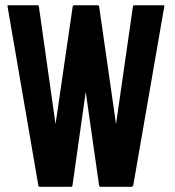

<svg xmlns="http://www.w3.org/2000/svg" viewBox="-20 -716 669 736"><path d="M252.9 0H131.8Q127.4 0 127 -4.9L8.8 -691.9Q7.8 -695.8 11.7 -695.8H124Q127.9 -695.8 128.9 -691.9L192.9 -240.2L258.8 -691.9Q259.8 -695.8 264.6 -695.8H355Q358.9 -695.8 359.9 -691.9L424.8 -240.2L489.7 -691.9Q490.7 -695.8 494.6 -695.8H606Q610.8 -695.8 609.9 -691.9L490.7 -4.9Q490.2 -2.9 487.8 -1.5L485.8 0H364.7Q361.8 0 359.9 -4.9L308.6 -363.8L257.8 -4.9Q257.3 0 252.9 0Z"/></svg>

Font: WRV
Style: Display
Weight: 400
Designer: Will Viles x Danh Hong
Version: Version 8.001; ttfautohint (v1.8.3)